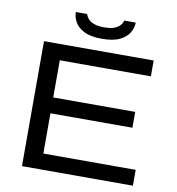

<svg xmlns="http://www.w3.org/2000/svg" viewBox="-93 -955 959 1038"><g transform="rotate(10 386.5 -435.5)"><path d="M97 0V-686H699V-599H199V-395H649V-308H199V-87H706V0ZM402 -753Q341 -753 305 -771Q269 -789 254 -816.5Q239 -844 239 -871H301Q304 -860 314 -847Q324 -834 345.5 -825Q367 -816 403 -816Q441 -816 462 -825Q483 -834 493 -847Q503 -860 504 -871H568Q568 -844 552.5 -816.5Q537 -789 501 -771Q465 -753 402 -753Z"/></g></svg>

Font: Archivo SemiExpanded
Style: Regular
Weight: 400
Width: 6
Designer: Hector Gatti
Foundry: Omnibus-Type
Version: Version 2.001